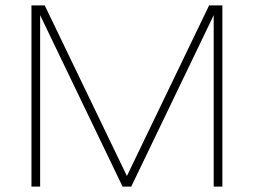

<svg xmlns="http://www.w3.org/2000/svg" viewBox="-20 -688 936 708"><path d="M96 0V-668H145L448 -39L751 -668H800V0H768V-632L464 0H432L128 -632V0Z"/></svg>

Font: Gantari Thin
Style: Regular
Weight: 250
Designer: Anugrah Pasau
Foundry: Lafontype
Version: Version 1.000